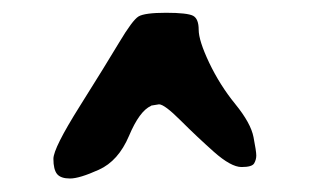

<svg xmlns="http://www.w3.org/2000/svg" viewBox="-20 -624 475 293"><path d="M210.4 -462.4 210.9 -462.9 222.7 -464.8C228.2 -464.8 239.2 -456.6 255.6 -440.2C272.1 -423.7 289 -407.8 306.4 -392.3C323.8 -376.9 337.9 -369.1 348.6 -369.1C359.4 -369.1 365.8 -371 367.9 -374.8C370 -378.5 371.1 -382.5 371.1 -386.7C371.1 -391 369.7 -400.2 366.9 -414.6C364.2 -428.9 354.9 -445.7 339.1 -465.1C323.3 -484.5 310.1 -505.5 299.3 -528.1C288.6 -550.7 283.2 -567.5 283.2 -578.6C283.2 -589.7 280.4 -596.8 274.7 -599.9C269 -602.9 255.2 -604.5 233.4 -604.5C211.6 -604.5 197.6 -602.6 191.4 -598.9C185.2 -595.1 175.4 -581.9 161.9 -559.3C148.4 -536.7 128.3 -504.2 101.6 -461.7C74.9 -419.2 61.5 -392.5 61.5 -381.6C61.5 -370.7 63.4 -363 67.1 -358.4C70.9 -353.8 77.5 -351.6 86.9 -351.6C96.4 -351.6 111 -356 130.9 -365C150.7 -373.9 166 -391.1 176.8 -416.5C187.5 -441.9 198.7 -457.2 210.4 -462.4Z"/></svg>

Font: Drukaatie burti
Style: Regular
Weight: 400
Version: Version 0.14.4